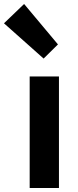

<svg xmlns="http://www.w3.org/2000/svg" viewBox="-70 -944 394 964"><path d="M79 0H226V-560H79ZM149 -650 221 -721 51 -924 -50 -827Z"/></svg>

Font: Noto Sans CJK SC
Style: Bold
Weight: 700
Designer: Ryoko NISHIZUKA 西塚涼子 (kana, bopomofo & ideographs); Paul D. Hunt (Latin, Greek & Cyrillic); Sandoll Communications 산돌커뮤니
Foundry: Adobe
Version: Version 2.004;hotconv 1.0.118;makeotfexe 2.5.65603